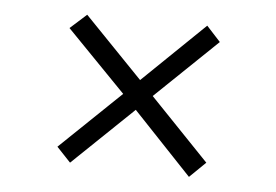

<svg xmlns="http://www.w3.org/2000/svg" viewBox="-36 -531 653 454"><g transform="rotate(5 290.0 -304.5)"><path d="M144 -133 111 -168 255 -306 115 -450 154 -485 292 -342 439 -484 472 -448 325 -307 465 -161 427 -124 288 -271Z"/></g></svg>

Font: Literata Light
Style: Italic
Weight: 300
Italic angle: -2°
Designer: Latin by Veronika Burian and Jose Scaglione. Greek by Irene Vlachou. Cyrillic by Vera Evstafieva
Foundry: TypeTogether
Version: Version 3.103;gftools[0.9.29]